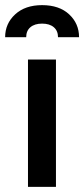

<svg xmlns="http://www.w3.org/2000/svg" viewBox="-60 -728 328 748"><path d="M49 -496H158V0H49ZM248 -583H166Q166 -608 149.5 -622Q133 -636 104 -636Q75 -636 58.5 -622Q42 -608 42 -583H-40Q-40 -636 -1 -672Q38 -708 104 -708Q171 -708 209.5 -672Q248 -636 248 -583Z"/></svg>

Font: Cabin Condensed SemiBold
Style: Regular
Weight: 600
Width: 3
Designer: Pablo Impallari
Foundry: Pablo Impallari. http://www.impallari.com Igino Marini. http://www.ikern.com
Version: Version 2.001